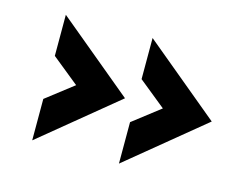

<svg xmlns="http://www.w3.org/2000/svg" viewBox="-65 -563 707 573"><g transform="rotate(15 288.5 -276.0)"><path d="M309 -275 74 -82V-210L158 -275L74 -343V-470ZM577 -275 342 -82V-210L426 -275L342 -343V-470Z"/></g></svg>

Font: Open Sauce One ExtraBold
Style: Regular
Weight: 800
Designer: Alfredo Marco Pradil
Foundry: Creative Sauce Fz LLC
Version: Version 1.477